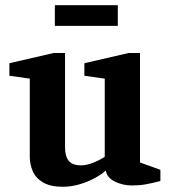

<svg xmlns="http://www.w3.org/2000/svg" viewBox="-20 -705 660 735"><path d="M221 10Q173 10 145 -6.5Q117 -23 105.5 -49.5Q94 -76 94 -105V-404L16 -415V-463L185 -502H229V-140Q229 -107 243 -89.5Q257 -72 291 -72Q311 -72 336.5 -82Q362 -92 381 -105V-404L303 -415V-463L472 -502H516V-83L594 -55V-12Q559 -3 536 1Q513 5 485 5Q451 5 420.5 -9.5Q390 -24 385 -52Q367 -36 339.5 -21.5Q312 -7 281 1.5Q250 10 221 10ZM190 -606V-685H431V-606Z"/></svg>

Font: Manuale
Style: Bold
Weight: 700
Version: Version 1.002